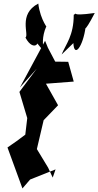

<svg xmlns="http://www.w3.org/2000/svg" viewBox="-20 -997 552 1078"><path d="M276 0 250 -56 187 -160 225 -322 306 -406 238 -527 394 -539 363 -650 290 -651 249 -729 233 -768 92 -506 186 -611 89 -481 133 -334 122 -241C89 -216 57 -192 22 -169L106 61L149 11L292 -46ZM188 -755C270 -658 187 -729 240 -849C257 -826 206 -882 195 -977C80 -917 145 -802 123 -786C171 -695 227 -766 161 -797ZM392 -755C396 -670 446 -734 461 -847C454 -847 445 -794 512 -924C353 -902 431 -934 394 -914C394 -796 350 -750 326 -691Z"/></svg>

Font: Asimov Silicon
Style: Regular
Weight: 400
Designer: Google
Version: Version 2.000980; 2014